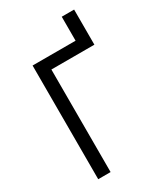

<svg xmlns="http://www.w3.org/2000/svg" viewBox="-216 -983 933 1075"><g transform="rotate(-30 250.0 -445.0)"><path d="M90 0V-735H368V-890H448V-663H170V0Z"/></g></svg>

Font: Iosevka SS01
Style: Regular
Weight: 400
Monospace: yes
Designer: Belleve Invis
Foundry: Belleve Invis
Version: 2.3.3; ttfautohint (v1.8.3)